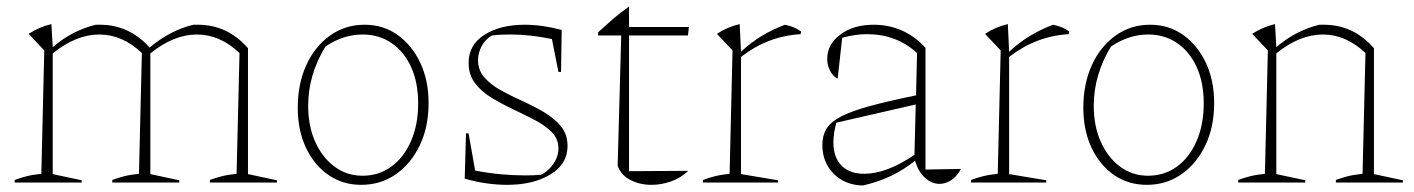

<svg xmlns="http://www.w3.org/2000/svg" viewBox="-20 -561 4346 590"><path d="M25 0V-8Q41 -14 60 -19Q79 -24 107 -27L116 -406L68 -457Q100 -478 138 -487L142 -416Q172 -442 205 -459Q238 -476 274 -485H288Q376 -485 440 -415Q471 -441 504 -458.5Q537 -476 574 -485H588Q632 -485 670 -468Q708 -451 742 -413V-26L831 -7V0H625V-8Q641 -14 660 -19Q679 -24 707 -27L716 -398Q656 -455 585 -455Q514 -455 442 -397V-26L531 -7V0H325V-8Q341 -14 360 -19Q379 -24 407 -27L416 -398Q356 -455 285 -455Q214 -455 142 -397V-26L231 -7V0Z M1090 7Q1033 7 989 -23.5Q945 -54 920 -107.5Q895 -161 895 -230Q895 -304 921.5 -361.5Q948 -419 994.5 -452Q1041 -485 1100 -485Q1158 -485 1202 -453.5Q1246 -422 1271.5 -368Q1297 -314 1297 -244Q1297 -171 1270 -114.5Q1243 -58 1196.5 -25.5Q1150 7 1090 7ZM1094 -21Q1144 -21 1182.5 -49Q1221 -77 1243 -127.5Q1265 -178 1265 -243Q1265 -307 1243.5 -354.5Q1222 -402 1183.5 -428.5Q1145 -455 1094 -455Q1035 -455 980 -418Q927 -331 927 -236Q927 -173 949 -124.5Q971 -76 1008.5 -48.5Q1046 -21 1094 -21Z M1408 -12 1412 -151H1420L1440 -37Q1480 -29 1519 -25.5Q1558 -22 1595 -22Q1620 -22 1643 -24Q1665 -35 1680.5 -57.5Q1696 -80 1696 -105Q1696 -134 1676 -154.5Q1656 -175 1624.5 -191.5Q1593 -208 1558 -224.5Q1523 -241 1491.5 -260Q1460 -279 1440 -305Q1420 -331 1420 -368Q1420 -423 1468.5 -454Q1517 -485 1593 -485Q1619 -485 1647.5 -481Q1676 -477 1706 -469L1704 -340H1696L1676 -441Q1609 -455 1550 -455Q1536 -455 1521.5 -454.5Q1507 -454 1492 -452Q1472 -441 1460.5 -420Q1449 -399 1449 -376Q1449 -345 1469 -322.5Q1489 -300 1520 -283Q1551 -266 1586.5 -250Q1622 -234 1653 -215.5Q1684 -197 1704 -172.5Q1724 -148 1724 -112Q1724 -57 1671.5 -25Q1619 7 1538 7Q1508 7 1475.5 2.5Q1443 -2 1408 -12Z M1913 -541V-478H2097L2094 -452H1913V-35L2095 -36Q2072 -14 2042 -3.5Q2012 7 1982 7Q1946 7 1917 -8Q1888 -23 1878 -52L1889 -452H1818V-462Q1841 -483 1863.5 -502.5Q1886 -522 1913 -541Z M2140 0V-8Q2156 -14 2175 -19Q2194 -24 2222 -27L2231 -406L2183 -457Q2215 -478 2253 -487L2257 -402Q2288 -431 2321.5 -451Q2355 -471 2392 -485Q2407 -482 2419 -477Q2431 -472 2442 -464L2440 -456Q2339 -450 2257 -386V-26L2371 -7V0Z M2632 9Q2577 8 2542 -27Q2507 -62 2507 -116Q2507 -144 2519.5 -165Q2532 -186 2563.5 -202.5Q2595 -219 2651 -234.5Q2707 -250 2795 -268L2798 -398Q2735 -456 2644 -456Q2608 -456 2568 -445L2554 -319Q2539 -327 2530.5 -344Q2522 -361 2522 -380Q2522 -425 2562.5 -455Q2603 -485 2664 -485Q2759 -485 2824 -414V-40L2933 -42Q2920 -18 2902.5 -7Q2885 4 2867 4Q2843 4 2822.5 -14.5Q2802 -33 2792 -67Q2755 -38 2717 -20Q2679 -2 2632 9ZM2541 -123Q2541 -78 2565.5 -52.5Q2590 -27 2636 -27Q2704 -27 2790 -85L2794 -240L2550 -184Q2541 -152 2541 -123Z M2964 0V-8Q2980 -14 2999 -19Q3018 -24 3046 -27L3055 -406L3007 -457Q3039 -478 3077 -487L3081 -402Q3112 -431 3145.5 -451Q3179 -471 3216 -485Q3231 -482 3243 -477Q3255 -472 3266 -464L3264 -456Q3163 -450 3081 -386V-26L3195 -7V0Z M3504 7Q3447 7 3403 -23.5Q3359 -54 3334 -107.5Q3309 -161 3309 -230Q3309 -304 3335.5 -361.5Q3362 -419 3408.5 -452Q3455 -485 3514 -485Q3572 -485 3616 -453.5Q3660 -422 3685.5 -368Q3711 -314 3711 -244Q3711 -171 3684 -114.5Q3657 -58 3610.5 -25.5Q3564 7 3504 7ZM3508 -21Q3558 -21 3596.5 -49Q3635 -77 3657 -127.5Q3679 -178 3679 -243Q3679 -307 3657.5 -354.5Q3636 -402 3597.5 -428.5Q3559 -455 3508 -455Q3449 -455 3394 -418Q3341 -331 3341 -236Q3341 -173 3363 -124.5Q3385 -76 3422.5 -48.5Q3460 -21 3508 -21Z M3785 0V-8Q3801 -14 3820 -19Q3839 -24 3867 -27L3876 -406L3828 -457Q3860 -478 3898 -487L3902 -416Q3932 -442 3965 -459Q3998 -476 4034 -485H4048Q4092 -485 4130 -468Q4168 -451 4202 -413V-26L4291 -7V0H4085V-8Q4101 -14 4120 -19Q4139 -24 4167 -27L4176 -398Q4116 -455 4045 -455Q3974 -455 3902 -397V-26L3991 -7V0Z"/></svg>

Font: Piazzolla Thin
Style: Regular
Weight: 100
Designer: Juan Pablo del Peral
Foundry: Huerta Tipografica
Version: Version 1.330